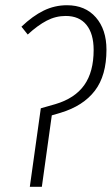

<svg xmlns="http://www.w3.org/2000/svg" viewBox="-20 -714 427 734"><path d="M136 -300 192 -316Q266 -338 302 -388.5Q338 -439 338 -523Q338 -585 310.5 -619Q283 -653 231 -653Q193 -653 158.5 -635Q124 -617 86 -582L62 -612Q105 -653 147 -673.5Q189 -694 236 -694Q306 -694 346.5 -647.5Q387 -601 387 -524Q387 -425 342.5 -367Q298 -309 212 -283L178 -273L140 0H94Z"/></svg>

Font: Fira Sans Extra Condensed ExtraLight
Style: Italic
Weight: 275
Width: 3
Italic angle: -8°
Designer: Carrois Corporate & Edenspiekermann AG
Foundry: Carrois Corporate GbR & Edenspiekermann AG
Version: Version 4.203